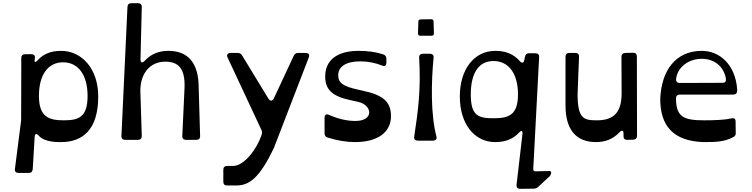

<svg xmlns="http://www.w3.org/2000/svg" viewBox="-20 -880 4731 1208"><path d="M97 208H161C177 208 184 200 186 184L198 -18C200 -40 209 -43 224 -26C261 15 338 14 364 14C503 14 598 -67 598 -273C598 -445 497 -560 364 -560C301 -560 253 -541 217 -501C201 -484 194 -487 199 -509V-512C203 -529 194 -539 177 -539H139C123 -539 113 -530 114 -514L113 -123L74 182C71 199 81 208 97 208ZM382 -123C287 -123 225 -144 225 -277C225 -409 282 -488 377 -488C472 -488 531 -409 531 -277C531 -144 477 -123 382 -123Z M768 0H848C864 0 872 -9 872 -25L863 -309C863 -416 922 -492 1020 -492C1100 -492 1146 -452 1141 -327L1127 -25C1126 -9 1135 0 1151 0H1215C1231 0 1240 -9 1239 -25L1230 -330C1230 -481 1165 -560 1040 -560C979 -560 930 -540 891 -498C875 -481 864 -485 864 -507L872 -835C873 -851 864 -860 848 -860H807C791 -860 783 -852 782 -836L744 -25C743 -9 752 0 768 0Z M1409 287H1466C1547 287 1612 243 1704 49L1923 -519C1930 -536 1921 -547 1903 -547H1856C1842 -547 1834 -541 1828 -529L1703 -261C1694 -243 1680 -242 1669 -259L1504 -530C1497 -542 1488 -547 1475 -547H1431C1412 -547 1404 -535 1412 -518L1625 -62C1631 -50 1628 -38 1625 -29C1596 58 1516 164 1447 164H1409C1393 164 1385 173 1385 188V263C1385 279 1393 287 1409 287Z M2214 14C2355 14 2440 -47 2440 -149C2440 -239 2391 -282 2264 -309L2233 -316C2137 -337 2108 -359 2108 -407C2108 -461 2157 -494 2247 -494C2295 -494 2340 -485 2383 -468C2400 -460 2411 -467 2411 -486V-510C2411 -524 2405 -533 2391 -538C2346 -553 2294 -560 2236 -560C2102 -560 2026 -502 2026 -399C2026 -314 2073 -274 2184 -250L2234 -239C2324 -218 2334 -119 2216 -119C2162 -119 2107 -132 2051 -157C2034 -165 2022 -158 2022 -139V-41C2022 -27 2029 -18 2043 -14C2105 5 2161 14 2214 14Z M2625 -655H2695C2705 -655 2710 -660 2710 -670L2708 -744C2708 -754 2703 -759 2693 -759L2627 -758C2617 -758 2612 -753 2612 -743L2610 -670C2610 -660 2615 -655 2625 -655ZM2610 5H2703C2719 5 2731 -4 2726 -21C2689 -158 2693 -364 2708 -517C2710 -533 2700 -542 2684 -542H2642C2626 -542 2617 -533 2617 -520C2629 -316 2611 -186 2586 -20C2584 -3 2593 5 2610 5Z M3253 308 3337 307C3349 307 3357 304 3367 295L3437 230C3449 219 3453 196 3438 196L3349 198C3331 198 3335 180 3336 167L3372 -520C3373 -536 3365 -545 3348 -545H3309C3294 -545 3286 -538 3283 -523L3279 -503C3275 -482 3263 -480 3249 -497C3212 -539 3162 -560 3096 -560C2964 -560 2873 -445 2873 -273C2873 -101 2964 14 3096 14C3159 14 3208 -5 3245 -45C3260 -62 3270 -59 3267 -36L3230 282C3228 299 3237 308 3253 308ZM3083 -136C2988 -136 2942 -153 2942 -286C2942 -418 2990 -496 3085 -496C3180 -496 3239 -418 3239 -286C3239 -153 3178 -136 3083 -136Z M3730 14C3790 14 3838 -6 3877 -47C3893 -64 3904 -60 3903 -38V-25C3902 -9 3910 0 3926 0L3963 -1C3979 -2 3988 -10 3988 -26L3987 -524C3987 -540 3978 -549 3963 -548L3915 -547C3899 -546 3890 -539 3890 -523L3891 -296C3892 -161 3831 -123 3734 -123C3653 -123 3614 -133 3614 -288L3623 -522C3624 -539 3615 -547 3599 -547H3562C3546 -547 3538 -539 3538 -522V-216C3538 -65 3604 14 3730 14Z M4407 14C4492 14 4534 12 4591 -16C4604 -22 4610 -30 4609 -44L4608 -117C4608 -135 4596 -139 4580 -135C4539 -125 4469 -123 4410 -123C4280 -123 4234 -145 4233 -260C4233 -276 4241 -285 4257 -285H4594C4609 -285 4618 -294 4618 -310V-319C4606 -476 4506 -560 4396 -560C4231 -560 4141 -437 4134 -257C4134 -84 4220 8 4407 14ZM4257 -358C4240 -358 4232 -368 4234 -384C4242 -455 4309 -510 4396 -510C4475 -510 4534 -461 4547 -386C4550 -370 4543 -359 4526 -359Z"/></svg>

Font: OpenDyslexic3
Style: Regular
Weight: 400
Designer: Abelardo Gonzalez
Version: Version 3.001;PS 003.001;hotconv 1.0.88;makeotf.lib2.5.64775